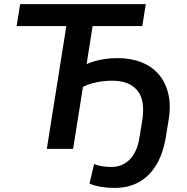

<svg xmlns="http://www.w3.org/2000/svg" viewBox="-20 -725 910 935"><path d="M540 190Q501 190 469.5 184.5Q438 179 416 169L438 74Q455 81 476.5 84.5Q498 88 522 88Q576 88 612 51.5Q648 15 659 -55L672 -134Q689 -235 649.5 -283.5Q610 -332 527 -332Q503 -332 478.5 -329Q454 -326 430 -319.5Q406 -313 384 -302L336 0H208L303 -598H61L78 -705H690L673 -598H431L402 -413Q422 -422 446 -428.5Q470 -435 497 -438.5Q524 -442 552 -442Q617 -442 668 -422Q719 -402 752.5 -363.5Q786 -325 799.5 -268.5Q813 -212 801 -140L788 -60Q775 21 742 76.5Q709 132 658 161Q607 190 540 190Z"/></svg>

Font: Nunito Sans 12pt
Style: Bold Italic
Weight: 700
Italic angle: -9°
Designer: Vernon Adams
Foundry: Vernon Adams
Version: Version 3.101;gftools[0.9.27]